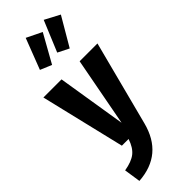

<svg xmlns="http://www.w3.org/2000/svg" viewBox="-347 -886 1138 1138"><g transform="rotate(-45 221.5 -317.0)"><path d="M170.9 -855 267.1 -808.1 168 -630.9 96.2 -661.1ZM321.8 -855 416 -805.2 311 -626 241.2 -661.1ZM448.2 -530.8 310.1 1Q256.8 207 47.9 221.2L32.2 117.2Q95.7 106.4 127.9 80.6Q160.2 54.7 178.2 0H122.1L-4.9 -530.8H147L216.8 -97.2L298.8 -530.8Z"/></g></svg>

Font: Fira Sans Compressed
Style: Bold
Weight: 700
Width: 1
Designer: Carrois Corporate & Edenspiekermann AG
Foundry: Carrois Corporate GbR & Edenspiekermann AG
Version: Version 4.203;PS 004.203;hotconv 1.0.88;makeotf.lib2.5.64775